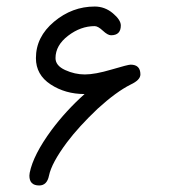

<svg xmlns="http://www.w3.org/2000/svg" viewBox="-20 -680 520 588"><path d="M239 -392Q180 -392 135 -421.5Q90 -451 90 -502Q90 -567 145.5 -613.5Q201 -660 270 -660Q301 -660 325.5 -639.5Q350 -619 350 -602Q350 -572 320 -572Q310 -572 295 -586Q280 -600 270 -600Q227 -600 188.5 -570.5Q150 -541 150 -502Q150 -479 179.5 -465.5Q209 -452 240 -452Q271 -452 321.5 -467Q372 -482 380 -482Q410 -482 410 -452Q410 -435 380 -421Q336 -399 279 -347Q221 -292 185 -244Q138 -181 130 -142Q124 -112 100 -112Q70 -112 70 -142L71 -151Q82 -206 138 -282Q182 -341 239 -392Z"/></svg>

Font: Pecita
Style: Book
Weight: 400
Width: 7
Version: Version 4.3